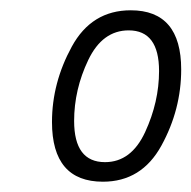

<svg xmlns="http://www.w3.org/2000/svg" viewBox="-20 -743 372 373"><path d="M332 -608Q332 -723 234 -723Q158 -723 119.5 -652.5Q81 -582 81 -506Q81 -390 180 -390Q255 -390 293.5 -460Q332 -530 332 -608ZM124 -508Q124 -569 151.5 -626.5Q179 -684 230 -684Q289 -684 289 -605Q289 -545 262 -486.5Q235 -428 184 -428Q124 -428 124 -508Z"/></svg>

Font: Noto Sans UI SemiCondensed Light
Style: Italic
Weight: 300
Width: 4
Designer: Monotype Design Team
Foundry: Monotype Imaging Inc.
Version: 1.001